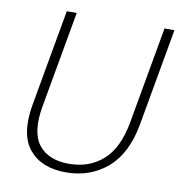

<svg xmlns="http://www.w3.org/2000/svg" viewBox="-80 -776 805 857"><g transform="rotate(10 322.5 -347.5)"><path d="M76 -264 154 -702H199L121 -264Q100 -145 144 -89Q188 -33 281 -33Q373 -33 435.5 -88.5Q498 -144 519 -264L597 -702H642L564 -264Q540 -127 462.5 -60Q385 7 274 7Q163 7 107.5 -60.5Q52 -128 76 -264Z"/></g></svg>

Font: Poppins ExtraLight
Style: Italic
Weight: 275
Italic angle: -10°
Designer: Ninad Kale (Devanagari), Jonny Pinhorn (Latin)
Foundry: Indian Type Foundry
Version: Version 3.200;PS 1.000;hotconv 16.6.54;makeotf.lib2.5.65590